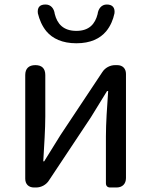

<svg xmlns="http://www.w3.org/2000/svg" viewBox="-20 -832 671 852"><path d="M539 -271V-504C539 -528 524 -543 500 -543H491C468 -543 446 -531 434 -512L248 -232C228 -199 197 -149 176 -116H172C176 -186 181 -259 181 -316V-499C181 -528 166 -543 137 -543C108 -543 92 -528 92 -499V-39C92 -15 107 0 131 0H140C163 0 185 -12 197 -31L383 -311C403 -344 434 -394 455 -428H460C455 -357 450 -285 450 -227V-19C450 -7 457 0 469 0H494H497C523 0 539 -16 539 -42ZM451 -693C470 -716 482 -744 488 -773C491 -798 479 -812 454 -812C430 -812 416 -793 413 -769C402 -726 376 -695 319 -695C261 -695 234 -726 223 -770C220 -794 206 -812 182 -812C156 -812 145 -799 148 -773C155 -744 167 -716 186 -693C213 -661 256 -640 319 -640C382 -640 424 -661 451 -693Z"/></svg>

Font: GenSenRounded2 TW R
Style: Regular
Weight: 400
Version: Version 2.100;PS 2.1;hotconv 16.6.51;makeotf.lib2.5.65220 DE